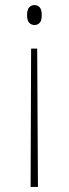

<svg xmlns="http://www.w3.org/2000/svg" viewBox="-20 -563 273 759"><path d="M127 -371 130 176H101L103 -371ZM116 -543Q128 -543 136.5 -534.5Q145 -526 145 -503Q145 -481 136.5 -472.5Q128 -464 116 -464Q105 -464 96 -472.5Q87 -481 87 -503Q87 -526 96 -534.5Q105 -543 116 -543Z"/></svg>

Font: Noto Serif Thai Condensed Thin
Style: Regular
Weight: 100
Width: 3
Designer: Monotype Design Team
Foundry: Monotype Imaging Inc.
Version: Version 2.001; ttfautohint (v1.8.4.7-5d5b)